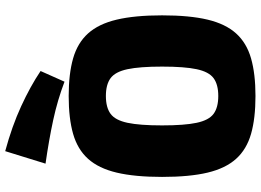

<svg xmlns="http://www.w3.org/2000/svg" viewBox="-152 -592 1002 738"><g transform="rotate(90 349.0 -223.0)"><path d="M349 -704Q435 -704 494.5 -687Q554 -670 590.5 -629.5Q627 -589 643.5 -520Q660 -451 660 -345Q660 -240 643.5 -170.5Q627 -101 590.5 -60.5Q554 -20 494.5 -3Q435 14 349 14Q264 14 204.5 -3Q145 -20 108.5 -60.5Q72 -101 55.5 -170.5Q39 -240 39 -345Q39 -451 55.5 -520Q72 -589 108.5 -629.5Q145 -670 204.5 -687Q264 -704 349 -704ZM294 30Q365 57 441.5 73.5Q518 90 609 103L561 258Q465 232 388 196.5Q311 161 253 122ZM349 -561Q305 -561 280.5 -543Q256 -525 246 -478Q236 -431 236 -345Q236 -259 246 -212Q256 -165 280.5 -147Q305 -129 349 -129Q393 -129 417.5 -147Q442 -165 452 -212Q462 -259 462 -345Q462 -431 452 -478Q442 -525 417.5 -543Q393 -561 349 -561Z"/></g></svg>

Font: Exo 2 ExtraBold
Style: Regular
Weight: 800
Designer: Natanael Gama
Foundry: Natanael Gama
Version: Version 2.010